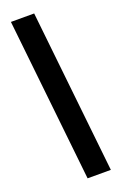

<svg xmlns="http://www.w3.org/2000/svg" viewBox="-167 -922 615 970"><g transform="rotate(-20 140.5 -437.5)"><path d="M250 0H125L31.2 -875H156.2Z"/></g></svg>

Font: Oswald
Style: Book
Weight: 400
Designer: vernon adams
Foundry: vernon adams
Version: Version 1.000